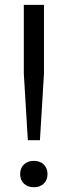

<svg xmlns="http://www.w3.org/2000/svg" viewBox="-20 -760 277 786"><path d="M94 -186 77.5 -458.5V-740H160V-458.5L143.5 -186ZM118.5 6.5Q93.5 6.5 78 -8.2Q62.5 -23 62.5 -47Q62.5 -72 78 -86.8Q93.5 -101.5 118.5 -101.5Q144 -101.5 159.2 -86.5Q174.5 -71.5 174.5 -47Q174.5 -23 159 -8.2Q143.5 6.5 118.5 6.5Z"/></svg>

Font: Encode Sans SemiCondensed
Style: Regular
Weight: 400
Width: 4
Designer: Multiple Designers
Foundry: Impallari Type
Version: Version 3.002